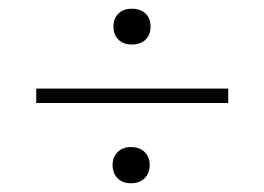

<svg xmlns="http://www.w3.org/2000/svg" viewBox="-20 -568 606 440"><path d="M240 -507Q240 -526 251.5 -537Q263 -548 282 -548Q302 -548 313.5 -537Q325 -526 325 -507Q325 -488 313.5 -477Q302 -466 282 -466Q263 -466 251.5 -477Q240 -488 240 -507ZM63 -365H503V-332H63ZM238 -190Q238 -208 249.5 -219.5Q261 -231 280 -231Q300 -231 311.5 -219.5Q323 -208 323 -190Q323 -171 311.5 -159.5Q300 -148 280 -148Q261 -148 249.5 -159.5Q238 -171 238 -190Z"/></svg>

Font: Taviraj ExtraLight
Style: Regular
Weight: 275
Designer: Katatrad Team
Foundry: CadsonDemak
Version: Version 1.001